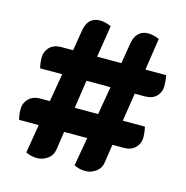

<svg xmlns="http://www.w3.org/2000/svg" viewBox="-99 -754 824 849"><g transform="rotate(15 313.0 -330.0)"><path d="M24 -143Q18 -165 18 -191.5Q18 -218 37 -238Q56 -258 91 -258H134L156 -387H55Q49 -409 49 -436Q49 -463 68 -482.5Q87 -502 122 -502H175L191 -599Q202 -660 257 -660Q279 -660 308 -648L285 -502H396L412 -599Q417 -628 434 -644Q451 -660 476 -660Q501 -660 528 -648L506 -502H601Q606 -479 606 -452.5Q606 -426 587.5 -406.5Q569 -387 534 -387H488L468 -258H569Q575 -235 575 -208.5Q575 -182 556 -162.5Q537 -143 502 -143H451L439 -61Q435 -32 413 -16Q391 0 364.5 0Q338 0 313 -12L336 -143H230L218 -61Q214 -32 192 -16Q170 0 143.5 0Q117 0 92 -12L114 -143ZM248 -258H355L377 -387H267Z"/></g></svg>

Font: Sansita One
Style: Regular
Weight: 400
Version: Version 1.002